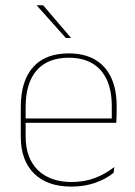

<svg xmlns="http://www.w3.org/2000/svg" viewBox="-20 -700 515 730"><path d="M251.5 9.5Q160 9.5 109.5 -40.2Q59 -90 59 -180.5V-292.5Q59 -392.5 105.8 -444.8Q152.5 -497 241.5 -497Q300 -497 340.8 -473.5Q381.5 -450 402.5 -405.2Q423.5 -360.5 423.5 -296.5V-279.5Q423.5 -268.5 423.2 -257.5Q423 -246.5 422 -233H405Q405 -250.5 405 -266.5Q405 -282.5 405 -296Q405 -355.5 386.2 -396.5Q367.5 -437.5 331 -459Q294.5 -480.5 241.5 -480.5Q161.5 -480.5 119.5 -432.5Q77.5 -384.5 77.5 -292.5V-243.5V-239.5V-181Q77.5 -140 89.2 -108Q101 -76 123.5 -53.8Q146 -31.5 178.5 -19.8Q211 -8 252 -8Q299.5 -8 339.5 -22.8Q379.5 -37.5 414.5 -65L412 -43Q382.5 -19 341.5 -4.8Q300.5 9.5 251.5 9.5ZM415.5 -233H67.5V-249.5H415.5ZM250 -556 144 -680H120V-679L230.5 -555.5H250Z"/></svg>

Font: Anek Malayalam Thin
Style: Regular
Weight: 250
Version: Version 1.003